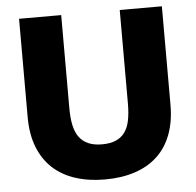

<svg xmlns="http://www.w3.org/2000/svg" viewBox="-51 -752 833 817"><g transform="rotate(-5 365.0 -343.5)"><path d="M365 13Q295 13 238.5 -5.5Q182 -24 142.5 -60.5Q103 -97 81.5 -152Q60 -207 60 -280V-700H240V-301Q240 -261 246.5 -230Q253 -199 268 -178.5Q283 -158 307 -147.5Q331 -137 365 -137Q401 -137 425 -147.5Q449 -158 463.5 -178.5Q478 -199 484 -229.5Q490 -260 490 -300V-700H670V-280Q670 -207 649 -152Q628 -97 588.5 -60.5Q549 -24 492.5 -5.5Q436 13 365 13Z"/></g></svg>

Font: Golos Text VF
Style: Regular
Weight: 400
Designer: A.Korolkova, Vitaly Kuzmin
Foundry: ParaType Ltd
Version: Version 2.003